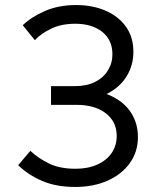

<svg xmlns="http://www.w3.org/2000/svg" viewBox="-20 -730 640 760"><path d="M278 10Q202 10 146.5 -14Q91 -38 52 -76L100 -133Q132 -103 174.5 -82.5Q217 -62 279 -62Q328 -62 365 -78.5Q402 -95 422 -124.5Q442 -154 442 -192Q442 -248 399 -281.5Q356 -315 282 -315H182V-389H275Q323 -389 356 -405.5Q389 -422 407 -451Q425 -480 425 -515Q425 -572 384.5 -604Q344 -636 278 -636Q223 -636 182.5 -616.5Q142 -597 118 -571L70 -630Q104 -663 158 -686.5Q212 -710 281 -710Q348 -710 399.5 -687Q451 -664 479.5 -623Q508 -582 508 -525Q508 -472 481.5 -428.5Q455 -385 405 -359.5Q355 -334 283 -334V-376Q365 -376 418.5 -351Q472 -326 499 -283.5Q526 -241 526 -188Q526 -129 494 -84.5Q462 -40 406 -15Q350 10 278 10Z"/></svg>

Font: SUSE Thin
Style: Regular
Weight: 400
Version: Version 1.000